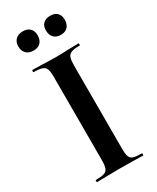

<svg xmlns="http://www.w3.org/2000/svg" viewBox="-207 -869 756 927"><g transform="rotate(-30 171.0 -405.0)"><path d="M298 -12Q301 -12 301 -6Q301 0 298 0Q265 0 246 -1L170 -2L96 -1Q76 0 42 0Q40 0 40 -6Q40 -12 42 -12Q74 -12 89 -17Q104 -22 109.5 -36.5Q115 -51 115 -81V-544Q115 -574 109.5 -588Q104 -602 89 -607.5Q74 -613 42 -613Q40 -613 40 -619Q40 -625 42 -625L96 -624Q142 -622 170 -622Q201 -622 247 -624L298 -625Q301 -625 301 -619Q301 -613 298 -613Q267 -613 252 -607Q237 -601 232 -586.5Q227 -572 227 -542V-81Q227 -50 232 -36Q237 -22 251.5 -17Q266 -12 298 -12ZM40 -758Q40 -782 55 -796Q70 -810 95 -810Q120 -810 134 -796Q148 -782 148 -758Q148 -732 134 -717.5Q120 -703 95 -703Q69 -703 54.5 -717.5Q40 -732 40 -758ZM194 -758Q194 -782 208 -795.5Q222 -809 247 -809Q272 -809 285.5 -795.5Q299 -782 299 -758Q299 -732 285.5 -717.5Q272 -703 247 -703Q222 -703 208 -717.5Q194 -732 194 -758Z"/></g></svg>

Font: Cormorant Unicase
Style: Bold
Weight: 700
Designer: Christian Thalmann (Catharsis Fonts)
Foundry: Catharsis Fonts
Version: Version 4.000